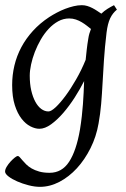

<svg xmlns="http://www.w3.org/2000/svg" viewBox="-22 -477 487 741"><path d="M165 -46.9Q175.3 -46.9 192.9 -63.2Q210.4 -79.6 230.7 -106.9Q251 -134.3 271.7 -170.4Q292.5 -206.5 308.6 -246.1Q310.5 -264.6 312.7 -284.9Q314.9 -305.2 318.8 -328.1Q320.3 -338.4 323 -347.7Q325.7 -356.9 329.1 -365.2Q321.8 -371.1 313 -377.9Q304.2 -384.8 293.7 -391.1Q283.2 -397.5 271 -401.6Q258.8 -405.8 245.1 -405.8Q222.7 -405.8 202.6 -394.8Q182.6 -383.8 165.8 -365.7Q148.9 -347.7 135.5 -324.5Q122.1 -301.3 112.5 -276.6Q103 -252 97.9 -228Q92.8 -204.1 92.8 -185.1Q92.8 -153.3 98.6 -127.9Q104.5 -102.5 114.3 -84.5Q124 -66.4 137.2 -56.6Q150.4 -46.9 165 -46.9ZM429.2 -439.9Q412.6 -426.3 403.1 -406.2Q393.6 -386.2 389.2 -351.1Q382.3 -293 379.2 -245.1Q376 -197.3 373.8 -155.5Q371.6 -113.8 368.4 -75.9Q365.2 -38.1 358.4 -0.5Q349.6 50.3 327.4 94.7Q305.2 139.2 274.7 172.4Q244.1 205.6 207.3 224.9Q170.4 244.1 132.3 244.1Q111.8 244.1 88.1 238Q64.5 231.9 44.4 223.1Q24.4 214.4 11 204.1Q-2.4 193.8 -2.4 185.1Q-2.4 176.8 3.9 166.3Q10.3 155.8 18.6 146.7Q26.9 137.7 34.9 131.3Q43 125 46.4 125Q50.3 125 54.4 129.9Q58.6 134.8 64.7 141.8Q70.8 148.9 79.3 157.5Q87.9 166 100.1 173.1Q112.3 180.2 129.4 185.1Q146.5 189.9 169.4 189.9Q216.8 189.9 244.6 147.5Q272.5 105 286.6 23.4Q291 -3.9 293.7 -28.1Q296.4 -52.2 298.1 -75Q299.8 -97.7 300.8 -119.4Q301.8 -141.1 302.7 -164.1Q287.1 -133.3 266.4 -100.8Q245.6 -68.4 222.4 -41.5Q199.2 -14.6 175.3 2.7Q151.4 20 129.9 20Q113.8 20 95.5 10.7Q77.1 1.5 61.3 -18.8Q45.4 -39.1 35.2 -71Q24.9 -103 24.9 -148.9Q24.9 -187.5 33.7 -224.4Q42.5 -261.2 60.3 -294.7Q78.1 -328.1 105 -357.7Q131.8 -387.2 168 -411.1Q181.6 -419.9 197.3 -428.2Q212.9 -436.5 229.5 -442.9Q246.1 -449.2 262.5 -453.1Q278.8 -457 293.9 -457Q304.7 -457 314.9 -453.9Q325.2 -450.7 334.7 -445.8Q344.2 -440.9 352.8 -435.1Q361.3 -429.2 369.1 -424.3Q380.4 -435.1 392.8 -442.9Q405.3 -450.7 418 -457Z"/></svg>

Font: Gentium Plus Afr
Style: Italic
Weight: 400
Italic angle: -8°
Designer: J. Victor Gaultney, Annie Olsen, Iska Routamaa, Becca Hirsbrunner
Foundry: SIL International
Version: Version 5.000